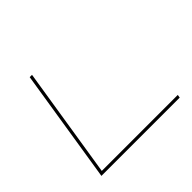

<svg xmlns="http://www.w3.org/2000/svg" viewBox="-159 -908 1115 1115"><g transform="rotate(-45 398.5 -350.0)"><path d="M93 0 204 -700H223L115 -19H739L736 0Z"/></g></svg>

Font: Georama ExtraExtended Thin
Style: Italic
Weight: 100
Width: 8
Italic angle: -9°
Designer: Jean-Baptiste Levee
Foundry: Production Type
Version: Version 1.000